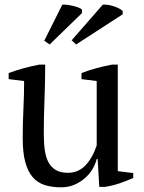

<svg xmlns="http://www.w3.org/2000/svg" viewBox="-20 -788 614 820"><path d="M17 0ZM77 -198Q77 -261 80 -321.5Q83 -382 83 -442L17 -450V-476Q49 -488 82.5 -497Q116 -506 148 -512H173Q173 -437 170 -363Q167 -289 167 -216Q167 -177 171.5 -146Q176 -115 187.5 -94Q199 -73 219 -61.5Q239 -50 270 -50Q315 -50 345.5 -82.5Q376 -115 393 -167V-442L328 -450V-476Q359 -488 392.5 -497Q426 -506 458 -512H483V-57L549 -49V-28Q520 -15 490.5 -5Q461 5 429 10H404L397 -109H393Q388 -88 375.5 -66.5Q363 -45 343 -27.5Q323 -10 297.5 1Q272 12 242 12Q202 12 171.5 2.5Q141 -7 120 -31Q99 -55 88 -95.5Q77 -136 77 -198ZM246 -768Q252 -769 265 -767.5Q278 -766 291.5 -763Q305 -760 316 -755.5Q327 -751 330 -747V-732L192 -598L169 -614ZM419 -768Q426 -769 438.5 -767.5Q451 -766 463.5 -762Q476 -758 487.5 -752.5Q499 -747 504 -740V-727L305 -598L286 -616Z"/></svg>

Font: PT Serif
Style: Regular
Weight: 400
Designer: A.Korolkova, O.Umpeleva, V.Yefimov
Foundry: ParaType Ltd
Version: Version 1.000W OFL; ttfautohint (v1.6)